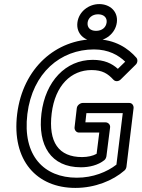

<svg xmlns="http://www.w3.org/2000/svg" viewBox="-20 -883 693 940"><path d="M114 -325C139 -527 277 -641 440 -641C511 -641 560 -613 593 -581L557 -546C527 -573 490 -590 434 -590C301 -590 202 -484 183 -328C164 -171 229 -64 376 -64C417 -64 460 -74 491 -99C497 -104 500 -112 501 -118L519 -259C521 -274 508 -284 497 -284H398L403 -329H581L550 -77C504 -41 435 -13 356 -13C196 -13 89 -120 114 -325ZM64 -325C36 -96 161 37 349 37C445 37 533 1 589 -48C594 -52 598 -59 599 -66L634 -354C635 -365 628 -379 613 -379H385C374 -379 358 -369 356 -354L345 -259C344 -248 352 -234 367 -234H466L453 -130C436 -120 409 -114 382 -114C267 -114 216 -187 233 -328C250 -466 329 -540 428 -540C482 -540 508 -522 535 -493C545 -482 561 -484 571 -494L644 -566C653 -574 656 -590 648 -600C609 -645 544 -691 446 -691C255 -691 92 -551 64 -325ZM450 -732C421 -732 406 -749 409 -773C412 -795 431 -813 460 -813C490 -813 505 -795 502 -773C499 -749 480 -732 450 -732ZM444 -682C496 -682 545 -719 552 -773C559 -827 518 -863 466 -863C415 -863 366 -827 359 -773C352 -719 393 -682 444 -682Z"/></svg>

Font: Falling Sky
Style: OuObl
Weight: 400
Designer: Paul D. Hunt
Foundry: Adobe Systems Incorporated
Version: Version 1.02